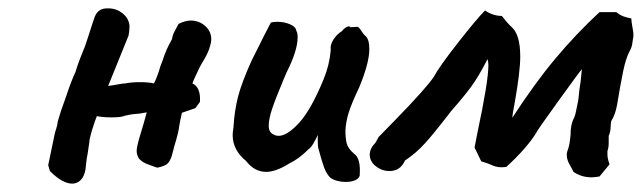

<svg xmlns="http://www.w3.org/2000/svg" viewBox="-20 -426 1531 458"><path d="M456 -265Q449 -250 445 -241.5Q441 -233 439 -227Q459 -218 457 -183L446 -168L414 -157Q410 -140 408 -128Q406 -110 396 -78L390 -55Q385 -39 377.5 -34Q370 -29 355 -26Q349 -28 338 -32Q327 -36 322 -39Q317 -42 312 -47Q306 -56 306 -66Q306 -75 313 -99Q325 -138 330 -158L313 -155Q298 -154 290 -152.5Q282 -151 278 -150Q270 -146 246 -146Q226 -146 211 -149Q209 -144 206 -135.5Q203 -127 199 -114Q193 -94 193 -86L189 -59Q187 -51 185 -32Q184 -11 175 0.5Q166 12 152 12Q129 12 99 -18L95 -32L111 -109Q113 -115 115 -122Q117 -129 118 -137L126 -163L137 -194Q151 -236 160 -254Q164 -268 170.5 -285Q177 -302 180 -309Q182 -312 192 -343.5Q202 -375 206 -386Q214 -406 235 -406Q256 -407 272 -394.5Q288 -382 289 -363Q289 -359 288 -349.5Q287 -340 285 -337L238 -221Q247 -222 260 -224.5Q273 -227 279 -227Q293 -230 314 -230Q335 -230 347 -227Q352 -235 359 -256Q361 -265 368 -282Q376 -308 390 -332Q391 -335 392 -340.5Q393 -346 406 -369Q422 -377 435 -377Q455 -377 469.5 -364Q484 -351 484 -332Q484 -325 481 -316Q477 -301 468 -286Q459 -271 456 -265Z M740 -70Q738 -76 738 -87.5Q738 -99 738 -104Q734 -95 728 -84.5Q722 -74 716 -70Q693 -47 670 -36Q638 -16 615 -16Q587 -16 567 -42Q535 -68 535 -104Q535 -109 537 -123Q539 -160 547.5 -194Q556 -228 580 -281L610 -341L626 -372Q631 -374 642 -374Q658 -374 672 -368Q686 -362 687 -352Q690 -348 690 -337Q690 -305 663 -252L655 -233Q637 -190 629 -166Q621 -142 621 -126Q621 -110 633 -105Q638 -102 645 -102Q665 -102 693.5 -133Q722 -164 752 -237Q766 -271 769 -307Q767 -318 775 -331Q783 -344 796 -352Q800 -358 807 -361.5Q814 -365 816 -361L832 -362Q835 -363 841.5 -353Q848 -343 851 -341Q861 -333 861 -309Q861 -276 837 -218Q818 -178 811.5 -156.5Q805 -135 804 -115Q804 -94 807.5 -82.5Q811 -71 825 -59Q841 -48 838 -7Q836 0 827 4Q818 8 805 8Q783 8 768 -2Q759 -11 753.5 -25.5Q748 -40 740 -70Z M1391 -3Q1367 -3 1348 -16Q1346 -21 1339 -33Q1332 -45 1332 -56Q1332 -63 1335 -70Q1339 -81 1341 -104Q1341 -128 1348 -142Q1352 -149 1354.5 -163Q1357 -177 1359 -185Q1360 -190 1361 -201.5Q1362 -213 1365 -231L1368 -261Q1361 -253 1310.5 -183Q1260 -113 1259 -109Q1237 -73 1188 -28Q1183 -27 1175 -27Q1163 -27 1149 -34Q1139 -38 1128 -41L1112 -74L1119 -110Q1145 -232 1145 -270Q1145 -279 1143 -285Q1122 -244 1104.5 -220Q1087 -196 1057 -162L1043 -144Q1016 -109 994.5 -85Q973 -61 946 -43Q935 -18 909 -18Q891 -18 876.5 -29.5Q862 -41 862 -57Q862 -72 876 -86L883 -99L924 -141Q997 -216 1015 -243Q1027 -266 1072 -323.5Q1117 -381 1137 -401Q1156 -388 1177 -388Q1191 -370 1200 -362Q1221 -344 1221 -291Q1221 -256 1208 -182Q1207 -175 1205 -165.5Q1203 -156 1202 -145Q1256 -228 1305 -286.5Q1354 -345 1410 -397H1450Q1459 -390 1467 -387Q1475 -384 1486 -382Q1486 -375 1488.5 -362Q1491 -349 1491 -343Q1491 -337 1490 -334Q1489 -328 1488 -320.5Q1487 -313 1481 -302Q1473 -287 1466.5 -256Q1460 -225 1452 -176Q1448 -153 1438 -137Q1437 -132 1436.5 -121Q1436 -110 1432 -102V-86Q1432 -73 1429 -66V-57Q1429 -48 1434 -34L1410 -5Q1398 -3 1391 -3Z"/></svg>

Font: Caveat
Style: Bold
Weight: 700
Designer: Pablo Impallari
Foundry: Pablo Impallari
Version: Version 1.500; ttfautohint (v1.6)